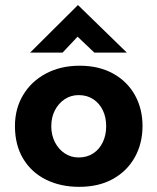

<svg xmlns="http://www.w3.org/2000/svg" viewBox="-20 -713 611 745"><path d="M38 -224Q38 -291 69.5 -344Q101 -397 158 -427.5Q215 -458 289 -458Q364 -458 419 -427.5Q474 -397 503.5 -344Q533 -291 533 -224Q533 -157 503.5 -103.5Q474 -50 419 -19Q364 12 287 12Q215 12 158.5 -16Q102 -44 70 -97Q38 -150 38 -224ZM179 -223Q179 -189 193 -161.5Q207 -134 231 -118Q255 -102 285 -102Q318 -102 342 -118Q366 -134 379 -161.5Q392 -189 392 -223Q392 -258 379 -285Q366 -312 342 -328Q318 -344 285 -344Q255 -344 231 -328Q207 -312 193 -285Q179 -258 179 -223ZM346 -509 268 -583 302 -593 223 -509H97L282 -693H283L472 -509Z"/></svg>

Font: Josefin Sans Thin
Style: Bold
Weight: 700
Version: Version 2.000